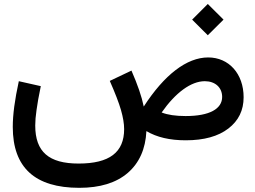

<svg xmlns="http://www.w3.org/2000/svg" viewBox="-20 -692 1260 947"><path d="M1006.8 -408.7C900.9 -408.7 790 -322.8 689 -166.5C678.7 -216.8 659.2 -272.9 628.4 -343.8L521.5 -293C547.9 -232.9 566.4 -185.1 576.7 -149.4C586.9 -113.8 592.3 -82 592.3 -55.2C592.3 59.6 519.5 114.7 367.7 114.7C220.7 114.7 153.8 56.6 153.8 -72.8C153.8 -94.7 155.8 -120.1 160.2 -149.4C164.1 -178.7 170.9 -217.8 181.2 -267.1L72.8 -291.5C52.7 -199.2 43 -126.5 43 -65.9C43 134.3 152.3 234.4 371.1 234.4C473.1 234.4 552.7 210 609.9 161.1C667 111.8 697.8 43 702.1 -45.4C752.9 -15.1 817.4 0 896 0C986.3 0 1056.2 -19.5 1106.4 -58.1C1156.7 -96.7 1181.6 -147.9 1181.6 -212.4C1181.6 -328.1 1108.9 -408.7 1006.8 -408.7ZM990.2 -291.5C1041.5 -291.5 1075.7 -260.3 1075.7 -213.9C1075.7 -155.3 1014.2 -119.6 895.5 -119.6C846.2 -119.6 806.6 -125.5 777.3 -137.2C845.2 -234.4 921.9 -291.5 990.2 -291.5ZM1004.9 -518.1 1082.5 -595.2 1004.9 -672.4 927.7 -595.2Z"/></svg>

Font: Estedad SemiBold
Style: Regular
Weight: 600
Designer: Amin Abedi
Version: Version 7.3